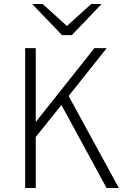

<svg xmlns="http://www.w3.org/2000/svg" viewBox="-20 -941 672 961"><path d="M106 0V-700H159V-330.5L452.5 -700H514L323.5 -460.5L575 0H513.5L287.5 -415.5L159 -255.5V0ZM290.5 -765 141 -921H193.5L315 -811L436.5 -921H488.5L339.5 -765Z"/></svg>

Font: Overpass ExtraLight
Style: Regular
Weight: 250
Designer: Delve Withrington, Dave Bailey, Thomas Jockin
Foundry: Delve Fonts LLC
Version: Version 4.000